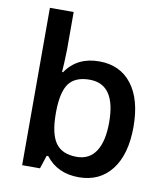

<svg xmlns="http://www.w3.org/2000/svg" viewBox="-85 -831 794 913"><g transform="rotate(10 311.5 -375.0)"><path d="M357.9 -549.8Q459 -549.8 515.4 -476.6Q571.8 -403.3 571.8 -271Q571.8 -138.2 514.6 -64.2Q457.5 9.8 356 9.8Q253.4 9.8 196.8 -64H189L168 0H82V-759.8H196.8V-579.1Q196.8 -559.1 194.8 -519.5Q192.9 -480 191.9 -469.2H196.8Q251.5 -549.8 357.9 -549.8ZM328.1 -456.1Q258.8 -456.1 228.3 -415.3Q197.8 -374.5 196.8 -278.8V-271Q196.8 -172.4 228 -128.2Q259.3 -84 330.1 -84Q391.1 -84 422.6 -132.3Q454.1 -180.7 454.1 -272Q454.1 -456.1 328.1 -456.1Z"/></g></svg>

Font: Open Sans Semibold
Style: Regular
Weight: 600
Foundry: Ascender Corporation
Version: Version 1.10